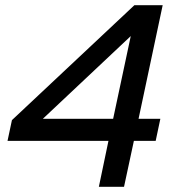

<svg xmlns="http://www.w3.org/2000/svg" viewBox="-20 -720 668 740"><path d="M607 -700 514 -262H598L580 -177H496L458 0H361L398 -177H9L26 -257L498 -700ZM145 -262H416L484 -581Z"/></svg>

Font: Red Hat Display Medium
Style: Italic
Weight: 500
Italic angle: -12°
Designer: Pentagram / MCKL
Foundry: Pentagram / MCKL
Version: Version 1.003; Red Hat Display Medium Italic